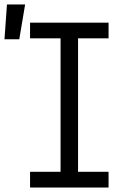

<svg xmlns="http://www.w3.org/2000/svg" viewBox="-59 -836 579 856"><path d="M75 0V-70H211V-665H75V-735H425V-665H289V-70H425V0ZM-39 -661 -28 -816H53L27 -661Z"/></svg>

Font: Iosevka Curly Slab
Style: Regular
Weight: 400
Monospace: yes
Designer: Belleve Invis
Foundry: Belleve Invis
Version: Version 22.1.2; ttfautohint (v1.8.4)